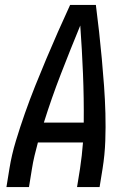

<svg xmlns="http://www.w3.org/2000/svg" viewBox="-20 -755 540 775"><path d="M6 0 18 -74Q27 -130 44 -186Q61 -242 80.5 -297.5Q100 -353 122 -408Q144 -463 167 -517.5Q190 -572 214 -626.5Q238 -681 263 -735H367Q374 -681 380 -626.5Q386 -572 391 -517.5Q396 -463 400 -408Q404 -353 405.5 -297.5Q407 -242 405 -186Q403 -130 394 -74L382 0H291L303 -74Q307 -100 310 -127Q313 -154 315 -180H133Q126 -154 119.5 -127Q113 -100 109 -74L97 0ZM157 -260H318Q319 -359 315 -457Q311 -555 304 -652Q264 -555 226 -457Q188 -359 157 -260Z"/></svg>

Font: Iosevka Term Curly Md Obl
Style: Regular
Weight: 500
Italic angle: -9°
Designer: Belleve Invis
Foundry: Belleve Invis
Version: Version 32.3.0